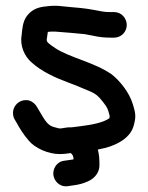

<svg xmlns="http://www.w3.org/2000/svg" viewBox="-20 -488 515 668"><path d="M188.2 -41C187.6 -41 178.3 -42.4 164.6 -46.8C142.6 -53.8 132.1 -76.8 113.4 -107.9L108.1 -116.7C104 -124.9 92.7 -135.3 81.1 -138.3C54.7 -144.9 31.2 -127.4 26.2 -104.6C24 -94.6 25.4 -81.7 30.6 -73.1L36.3 -63.6C47.3 -43.5 61.2 -20.2 79.9 1.1C101.7 27.5 147.8 48 187 48C203.4 48 213.9 46.1 226.2 44.6C231.2 49.5 235.6 52.7 236 66.4C234.5 66.7 228.6 67.5 224.2 68.3L203.7 71.2C175.4 74.7 163.1 101.2 165.8 121.2C168.4 141 186.5 163.4 215.3 159.8L236.5 156.7C253.3 154.4 268.9 150.9 286.3 142.8C308.3 133.1 326 113.1 326 87C326 68.2 325.3 50 320.4 32.3C353 26.4 385 16.1 411.1 -3.1C438.9 -24.9 444.8 -44.2 449.6 -70.5C453.6 -92.8 445.7 -112.6 442 -125.9C430.2 -165.4 398.2 -205.7 369.6 -228.5C369.3 -228.8 368.6 -229.3 368.2 -229.6C306.4 -272.1 221.9 -287.5 171.9 -320.8C148.7 -336.3 141.2 -342.3 142.6 -350.7C144.5 -360.8 145.1 -370.5 146.4 -377C154.8 -378 162.8 -378.7 171.3 -378.1C186 -377.1 258.7 -371.2 274.1 -369.3L304.8 -363.5C324.6 -359 343.3 -357 365 -357H377C401.3 -357 421 -376.7 421 -401C421 -424.1 403 -446 377 -446H365C347.6 -446 340.3 -447 322.8 -450.5C290.4 -456.6 274.3 -459.5 230.4 -462.9C192.1 -465.9 177.9 -470.8 142.3 -465.9C117.2 -463.9 92.7 -457.5 74.1 -433.2C58.4 -412.7 57.5 -386 55.3 -365.7C48.4 -328.2 66.2 -290.9 89.5 -271.2C124.4 -239.3 171.8 -217.8 218.4 -200.5C246.2 -190.5 270.2 -179.5 296.1 -169C314.1 -160.6 321.7 -154.3 337.3 -134.6C354 -113.1 354.9 -111 361.6 -84.6C361.6 -83.6 361.4 -81.1 360.8 -76.9C341.1 -62.1 300.6 -53.7 259.2 -48.8C245.4 -47.3 232.5 -45 229 -45H220C211.7 -45 197.1 -41.2 188.2 -41Z"/></svg>

Font: Just Breathe
Style: Bd
Weight: 400
Foundry: Cannot Into Space Fonts
Version: Version 0.72